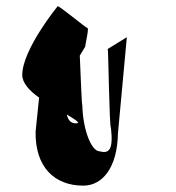

<svg xmlns="http://www.w3.org/2000/svg" viewBox="-20 -878 554 604"><path d="M50 -642C50 -617 73 -592 103 -571C97 -512 92 -464 92 -464C90 -354 150 -294 242 -294C302 -294 349 -350 351 -458L379 -761L319 -724C321 -719 324 -476 329 -476C337 -406 323 -394 293 -402C267 -403 241 -470 239 -546C237 -550 234 -634 231 -703L248 -731C248 -738 261 -790 255 -790C250 -790 161 -865 161 -858C161 -858 50 -722 50 -642ZM190 -518C219 -500 236 -490 218 -490C202 -490 194 -501 190 -518Z"/></svg>

Font: Ampere
Style: SCUltCnd
Weight: 400
Version: Version 1